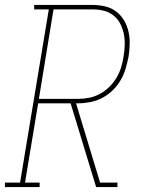

<svg xmlns="http://www.w3.org/2000/svg" viewBox="-57 -755 577 775"><path d="M-37 0V-18H24L140 -717H81V-735H318Q343 -735 368 -729Q393 -723 412 -708.5Q431 -694 443.5 -673Q456 -652 461.5 -628Q467 -604 466.5 -578Q466 -552 462 -527Q457 -502 450 -478Q443 -454 430 -431.5Q417 -409 398 -390.5Q379 -372 356 -360Q333 -348 308 -343Q283 -338 259 -338H250L347 -18H417V0H331L228 -338H97L44 -18H103V0ZM259 -356Q281 -356 303.5 -360.5Q326 -365 347 -376.5Q368 -388 385 -405Q402 -422 414 -442.5Q426 -463 432.5 -485Q439 -507 442 -529Q446 -552 446.5 -575Q447 -598 442.5 -619.5Q438 -641 428 -660Q418 -679 401 -692.5Q384 -706 362.5 -711.5Q341 -717 318 -717H159L100 -356Z"/></svg>

Font: Iosevka Slab Thin Oblique
Style: Regular
Weight: 100
Italic angle: -9°
Monospace: yes
Designer: Belleve Invis
Foundry: Belleve Invis
Version: Version 11.1.0; ttfautohint (v1.8.3)